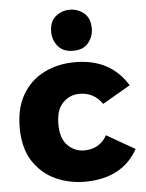

<svg xmlns="http://www.w3.org/2000/svg" viewBox="-55 -835 673 885"><g transform="rotate(-5 281.0 -392.0)"><path d="M302 6Q229.5 6 165.8 -23.2Q102 -52.5 61.5 -116Q24 -177 24 -268Q24 -360 61 -422Q98 -484 161.5 -515.5Q225 -547 304 -547Q468 -547 546 -419L417 -344Q379 -400 311 -400Q268 -400 235.5 -368Q203 -336 203 -269Q203 -202 235.5 -170Q268 -138 311 -138Q383 -138 417 -199L548 -124Q475 6 302 6ZM301 -600Q254 -600 230.5 -629Q207 -658 207 -695Q207 -743 235.5 -766.5Q264 -790 301 -790Q338 -790 366.5 -766.5Q395 -743 395 -695Q395 -658 371.5 -629Q348 -600 301 -600Z"/></g></svg>

Font: Argentum Novus
Style: Bold
Weight: 700
Designer: Julieta Ulanovsky (font) & Cristiano Sobral (main changes)
Foundry: Julieta Ulanovsky (font) & Cristiano Sobral (main changes)
Version: Version 3.00;November 27, 2020;FontCreator 13.0.0.2655 64-bi